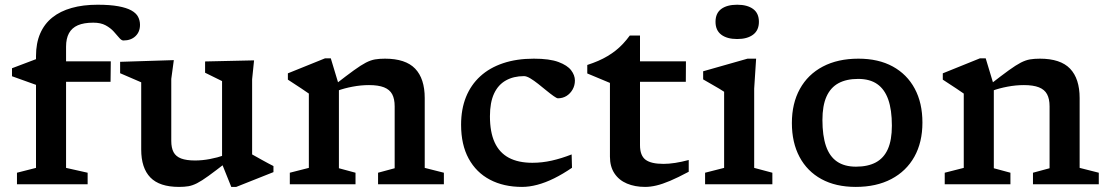

<svg xmlns="http://www.w3.org/2000/svg" viewBox="-20 -760 4576 792"><path d="M171.5 -422.5 128.5 -410 29.5 -445.5V-478.5L136.5 -519L174 -507H437L436 -422.5ZM252.5 -67.5 341.5 -47.5V0H50V-47.5L128.5 -67.5V-528.5Q128.5 -582 145.8 -621.8Q163 -661.5 195.8 -687.8Q228.5 -714 275.5 -727.2Q322.5 -740.5 382.5 -740.5Q434 -740.5 468 -734.2Q502 -728 521.8 -717Q541.5 -706 549.5 -690.8Q557.5 -675.5 557.5 -657.5Q557.5 -628.5 538.8 -610.8Q520 -593 489 -593Q481 -593 471.8 -604Q462.5 -615 449.2 -629.8Q436 -644.5 415.8 -655.5Q395.5 -666.5 365 -666.5Q326 -666.5 301.2 -655.8Q276.5 -645 264.5 -623Q252.5 -601 252.5 -567.5Z M686.5 -178.5Q686.5 -150 696 -132.2Q705.5 -114.5 727.2 -106.2Q749 -98 784.5 -98Q814 -98 845.8 -104Q877.5 -110 904.5 -119.5L913.5 -90Q868.5 -55 840.2 -34.5Q812 -14 792.8 -4.2Q773.5 5.5 757 8.2Q740.5 11 718.5 11Q638 11 600.2 -28Q562.5 -67 562.5 -143V-420.5L475.5 -458V-505L697 -512L686.5 -434.5ZM934 11 896 -83.5V-425.5L826 -460V-506.5L1028 -511L1020 -433V-123Q1024.5 -120.5 1035.8 -114.2Q1047 -108 1060.8 -100.2Q1074.5 -92.5 1087.2 -85.8Q1100 -79 1108 -75V-50L954.5 11Z M1378 -408.5V-66L1446.5 -47.5V0H1175.5V-47.5L1254 -67.5V-374Q1246 -380 1223.5 -394.8Q1201 -409.5 1167.5 -431.5V-457.5L1321 -519.5H1344.5ZM1539.5 -47.5 1608 -66V-321.5Q1608 -352 1597.8 -371.2Q1587.5 -390.5 1564 -399.8Q1540.5 -409 1502 -409Q1469 -409 1434.5 -402.5Q1400 -396 1371.5 -385.5L1362.5 -411.5Q1410 -448.5 1439.8 -470Q1469.5 -491.5 1489.5 -501.8Q1509.5 -512 1527.2 -515Q1545 -518 1568 -518Q1653 -518 1692.5 -476.8Q1732 -435.5 1732 -355.5V-67.5L1811 -47.5V0H1539.5Z M2182 -518Q2247 -518 2283.8 -504.2Q2320.5 -490.5 2336 -470Q2351.5 -449.5 2351.5 -428Q2351.5 -407.5 2342 -390.8Q2332.5 -374 2316.8 -364.2Q2301 -354.5 2281.5 -354.5Q2276.5 -354.5 2263.5 -363.8Q2250.5 -373 2234 -386.5Q2217.5 -400 2200.2 -413.8Q2183 -427.5 2167.5 -436.8Q2152 -446 2141.5 -446Q2098.5 -446 2066.8 -428.2Q2035 -410.5 2018 -374Q2001 -337.5 2001 -280.5Q2001 -215 2020.5 -172.5Q2040 -130 2079 -109.2Q2118 -88.5 2176 -88.5Q2216 -88.5 2256 -97.5Q2296 -106.5 2338 -123L2339.5 -68Q2301.5 -42 2265.5 -24.2Q2229.5 -6.5 2196.5 2.2Q2163.5 11 2133.5 11Q2057.5 11 2001 -18.8Q1944.5 -48.5 1913.2 -105.8Q1882 -163 1882 -245.5Q1882 -309.5 1902.2 -359.8Q1922.5 -410 1961 -445.2Q1999.5 -480.5 2055.2 -499.2Q2111 -518 2182 -518Z M2620 -161Q2620 -118.5 2642.8 -101.2Q2665.5 -84 2717 -84Q2739 -84 2765 -88Q2791 -92 2821 -100V-51.5Q2776 -27.5 2744 -14Q2712 -0.5 2687.5 5.2Q2663 11 2641 11Q2599 11 2566.2 -2.8Q2533.5 -16.5 2514.8 -44.5Q2496 -72.5 2496 -114V-418L2402.5 -457V-492Q2427 -500 2447.8 -509Q2468.5 -518 2486.5 -528.8Q2504.5 -539.5 2520.2 -552Q2536 -564.5 2550.2 -579.8Q2564.5 -595 2578 -613.5H2620V-491ZM2571 -422.5 2574 -507H2809.5L2809 -422.5Z M3021 -599Q2979 -599 2955.2 -617Q2931.5 -635 2931.5 -670Q2931.5 -705.5 2955.2 -723Q2979 -740.5 3021 -740.5Q3062.5 -740.5 3086.5 -723Q3110.5 -705.5 3110.5 -670Q3110.5 -635 3086.5 -617Q3062.5 -599 3021 -599ZM3099 -518 3091 -394.5V-67.5L3166 -47.5V0H2888.5V-47.5L2967 -67.5V-381.5Q2961.5 -385.5 2946.8 -394.2Q2932 -403 2914 -413.2Q2896 -423.5 2880.5 -432.5V-466L3063.5 -518Z M3511 -72.5Q3560 -72.5 3593 -90.2Q3626 -108 3642.5 -145.2Q3659 -182.5 3659 -241.5Q3659 -307 3644 -349.5Q3629 -392 3598.5 -413.2Q3568 -434.5 3520 -434.5Q3471.5 -434.5 3438.8 -416.8Q3406 -399 3389.2 -361.5Q3372.5 -324 3372.5 -265Q3372.5 -200.5 3387.2 -157.5Q3402 -114.5 3432.8 -93.5Q3463.5 -72.5 3511 -72.5ZM3510 11Q3427.5 11 3368.5 -21.2Q3309.5 -53.5 3278 -112.8Q3246.5 -172 3246.5 -252.5Q3246.5 -333.5 3279.5 -393.2Q3312.5 -453 3374.2 -485.5Q3436 -518 3521 -518Q3603.5 -518 3662.5 -485.8Q3721.5 -453.5 3753.2 -394.5Q3785 -335.5 3785 -254.5Q3785 -173 3751.8 -113.5Q3718.5 -54 3656.8 -21.5Q3595 11 3510 11Z M4079.5 -408.5V-66L4148 -47.5V0H3877V-47.5L3955.5 -67.5V-374Q3947.5 -380 3925 -394.8Q3902.5 -409.5 3869 -431.5V-457.5L4022.5 -519.5H4046ZM4241 -47.5 4309.5 -66V-321.5Q4309.5 -352 4299.2 -371.2Q4289 -390.5 4265.5 -399.8Q4242 -409 4203.5 -409Q4170.5 -409 4136 -402.5Q4101.5 -396 4073 -385.5L4064 -411.5Q4111.5 -448.5 4141.2 -470Q4171 -491.5 4191 -501.8Q4211 -512 4228.8 -515Q4246.5 -518 4269.5 -518Q4354.5 -518 4394 -476.8Q4433.5 -435.5 4433.5 -355.5V-67.5L4512.5 -47.5V0H4241Z"/></svg>

Font: Newsreader 7pt Medium
Style: Regular
Weight: 500
Designer: Hugues Gentile
Foundry: Production Type
Version: Version 1.003